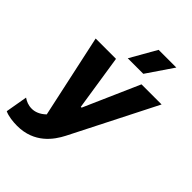

<svg xmlns="http://www.w3.org/2000/svg" viewBox="-289 -864 1188 1188"><g transform="rotate(45 305.0 -270.0)"><path d="M90 206C241 206 312 104 347 36L629 -520H453L293 -156H286L230 -520H52L170 26C139 56 107 67 80 67C49 67 27 57 6 43L-19 187C10 201 55 206 90 206ZM415 -574 532 -746H377L279 -574Z"/></g></svg>

Font: Fixel Display ExtraBold
Style: Italic
Weight: 800
Italic angle: -10°
Designer: AlfaBravo + MacPaw
Foundry: Kyrylo Tkachov, Marchela Mozhyna, Serhii Makarenko, Maria Weinstein, Zakhar Kryvoshyya
Version: Version 1.210;Glyphs 3.2 (3217)